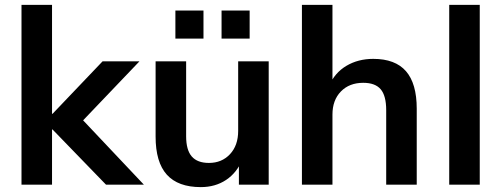

<svg xmlns="http://www.w3.org/2000/svg" viewBox="-20 -756 2052 786"><path d="M68 0V-736H193V-290H195L400 -505H551L296 -238L297 -288L569 0H414L195 -226H193V0Z M802 10Q709 10 663 -40.9Q617 -91.9 617 -197V-505H742V-198Q742 -142 765 -115.5Q788 -89 835.3 -89Q888 -89 921.5 -124.8Q955 -160.7 955 -220V-505H1080V0H958V-103H972Q950 -49 905.7 -19.5Q861.4 10 802 10ZM887 -598V-713H1002V-598ZM698 -598V-713H813V-598Z M1216 0V-736H1341V-404H1327Q1350 -458 1398 -486.5Q1446 -515 1508 -515Q1598 -515 1642 -464.5Q1686 -414 1686 -311V0H1561V-305Q1561 -364 1538.5 -390.5Q1516 -417 1467 -417Q1410 -417 1375.5 -381.5Q1341 -346 1341 -287V0Z M1819 0V-736H1944V0Z"/></svg>

Font: Mulish ExtraLight
Style: Regular
Weight: 200
Designer: Vernon Adams
Foundry: Vernon Adams
Version: Version 3.603